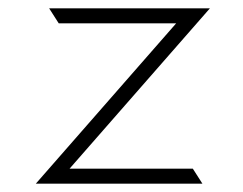

<svg xmlns="http://www.w3.org/2000/svg" viewBox="-20 -471 583 461"><path d="M66 -30H466L443 -66H147L484 -451H98L121 -415H403Z"/></svg>

Font: Charger Sport
Style: HLExt
Weight: 100
Designer: Jasper
Foundry: Cannot Into Space Fonts
Version: Version 1.1